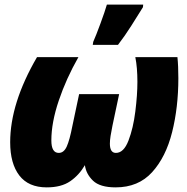

<svg xmlns="http://www.w3.org/2000/svg" viewBox="-20 -800 809 830"><path d="M490 -606Q520 -645 547.5 -688.5Q575 -732 598 -769L599 -780H442Q434 -752 414.5 -699Q395 -646 383 -619L381 -606ZM347 -86Q352 -48 382 -19Q412 10 480 10Q578 10 637.5 -55.5Q697 -121 724 -228.5Q751 -336 751 -462Q751 -516 747 -553H565Q574 -508 574 -446Q574 -390 565 -318Q556 -246 535.5 -192.5Q515 -139 481 -139Q455 -139 455 -179Q455 -193 458 -212.5Q461 -232 466 -256L495 -393H322L293 -256Q281 -194 268.5 -166.5Q256 -139 234 -139Q202 -139 202 -193Q202 -270 234 -365Q266 -460 319 -553H140Q24 -354 24 -185Q24 -93 63.5 -41.5Q103 10 182 10Q245 10 283.5 -16.5Q322 -43 347 -86Z"/></svg>

Font: Noto Sans Display SemiCondensed Black
Style: Italic
Weight: 900
Width: 4
Designer: Monotype Design team
Foundry: Monotype Imaging Inc.
Version: 1.000